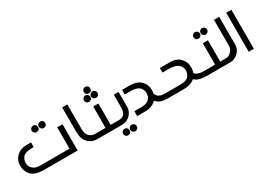

<svg xmlns="http://www.w3.org/2000/svg" viewBox="-5 -1396 3209 2319"><g transform="rotate(-30 1600.0 -236.5)"><path d="M475.6 -529.8Q487.3 -529.8 498 -523.9Q508.8 -518.1 514.9 -507.1Q521 -496.1 521 -484.4Q521 -472.7 515.1 -461.9Q509.3 -451.2 498.5 -445.3Q487.8 -439.5 475.6 -439.5Q463.9 -439.5 453.1 -445.3Q442.4 -451.2 436.5 -461.9Q430.7 -472.7 430.7 -484.4Q430.7 -496.1 436.8 -507.1Q442.9 -518.1 453.6 -523.9Q464.4 -529.8 475.6 -529.8ZM376.5 -529.8Q388.2 -529.8 398.9 -523.9Q409.7 -518.1 415.8 -507.1Q421.9 -496.1 421.9 -484.4Q421.9 -472.7 416 -461.9Q410.2 -451.2 399.4 -445.3Q388.7 -439.5 376.5 -439.5Q364.7 -439.5 354 -445.3Q343.3 -451.2 337.4 -461.9Q331.5 -472.7 331.5 -484.4Q331.5 -496.1 337.6 -507.1Q343.8 -518.1 354.5 -523.9Q365.2 -529.8 376.5 -529.8ZM191.4 -366.2H254.4L252.9 -302.2Q125.5 -302.2 99.6 -258.3Q73.7 -225.6 73.7 -183.1Q73.7 -120.1 131.3 -85Q148.9 -73.7 199.7 -68.4H619.1V-366.2H693.4V0H218.8Q76.2 0 28.8 -82Q0 -125.5 0 -180.7V-186Q0 -286.1 87.4 -341.8Q133.3 -366.2 191.4 -366.2Z M791 -543.9H863.3V-203.6Q863.3 -101.6 936 -75.2Q952.6 -68.4 967.3 -68.4H995.1V0H968.8Q866.7 0 813 -91.8Q791 -130.4 791 -217.3Z M1155.3 -620.1Q1167 -620.1 1177.7 -614.3Q1188.5 -608.4 1194.6 -597.4Q1200.7 -586.4 1200.7 -574.7Q1200.7 -563 1194.8 -552.2Q1189 -541.5 1178.2 -535.6Q1167.5 -529.8 1155.3 -529.8Q1143.6 -529.8 1132.8 -535.6Q1122.1 -541.5 1116.2 -552.2Q1110.4 -563 1110.4 -574.7Q1110.4 -586.4 1116.5 -597.4Q1122.6 -608.4 1133.3 -614.3Q1144 -620.1 1155.3 -620.1ZM1204.6 -529.8Q1216.3 -529.8 1227.1 -523.9Q1237.8 -518.1 1243.9 -507.1Q1250 -496.1 1250 -484.4Q1250 -472.7 1244.1 -461.9Q1238.3 -451.2 1227.5 -445.3Q1216.8 -439.5 1204.6 -439.5Q1192.9 -439.5 1182.1 -445.3Q1171.4 -451.2 1165.5 -461.9Q1159.7 -472.7 1159.7 -484.4Q1159.7 -496.1 1165.8 -507.1Q1171.9 -518.1 1182.6 -523.9Q1193.4 -529.8 1204.6 -529.8ZM1105.5 -529.8Q1117.2 -529.8 1127.9 -523.9Q1138.7 -518.1 1144.8 -507.1Q1150.9 -496.1 1150.9 -484.4Q1150.9 -472.7 1145 -461.9Q1139.2 -451.2 1128.4 -445.3Q1117.7 -439.5 1105.5 -439.5Q1093.8 -439.5 1083 -445.3Q1072.3 -451.2 1066.4 -461.9Q1060.5 -472.7 1060.5 -484.4Q1060.5 -496.1 1066.7 -507.1Q1072.8 -518.1 1083.5 -523.9Q1094.2 -529.8 1105.5 -529.8ZM1122.6 -366.2H1193.8V-68.4H1277.3V0H970.7V-68.4H1121.1Z M1413.6 56.2Q1425.3 56.2 1436 62Q1446.8 67.9 1452.9 78.9Q1459 89.8 1459 101.6Q1459 113.3 1453.1 124Q1447.3 134.8 1436.5 140.6Q1425.8 146.5 1413.6 146.5Q1401.9 146.5 1391.1 140.6Q1380.4 134.8 1374.5 124Q1368.7 113.3 1368.7 101.6Q1368.7 89.8 1374.8 78.9Q1380.9 67.9 1391.6 62Q1402.3 56.2 1413.6 56.2ZM1314.5 56.2Q1326.2 56.2 1336.9 62Q1347.7 67.9 1353.8 78.9Q1359.9 89.8 1359.9 101.6Q1359.9 113.3 1354 124Q1348.1 134.8 1337.4 140.6Q1326.7 146.5 1314.5 146.5Q1302.7 146.5 1292 140.6Q1281.2 134.8 1275.4 124Q1269.5 113.3 1269.5 101.6Q1269.5 89.8 1275.6 78.9Q1281.7 67.9 1292.5 62Q1303.2 56.2 1314.5 56.2ZM1409.2 -366.2H1474.6V-161.1Q1474.6 -64.5 1378.9 -13.7Q1345.7 0 1312 0H1252.9V-68.4H1303.7Q1388.7 -68.4 1403.8 -142.1Q1409.2 -167 1409.2 -366.2Z M1629.9 -366.2Q1768.1 -366.2 1817.4 -266.6Q1835 -225.1 1835 -180.7Q1835 -162.6 1829.6 -135.3Q1847.2 -93.3 1882.8 -79.1Q1907.2 -68.4 1955.1 -68.4H1986.8V0H1954.1Q1848.6 0 1806.2 -44.9L1790 -60.1Q1737.8 0 1627 0H1523.4V-68.4H1621.6Q1726.1 -68.4 1754.4 -142.1Q1759.8 -164.6 1759.8 -173.8V-191.4Q1759.8 -236.3 1720.2 -273.4Q1684.6 -302.2 1588.9 -302.2H1523.4V-366.2Z M2143.6 0H1962.4V-68.4H2166.5Q2214.4 -68.4 2246.6 -82Q2276.4 -94.2 2290 -118.7Q2291 -120.6 2292 -122.1Q2293.5 -124 2294.4 -126Q2297.9 -132.3 2300.3 -138.7Q2308.6 -164.1 2308.6 -183.6Q2308.6 -251 2247.1 -283.7Q2204.1 -302.7 2137.7 -302.7H2051.3L2050.3 -366.2H2194.8Q2330.6 -366.2 2376.5 -241.2Q2383.3 -212.4 2383.3 -190.4V-174.3Q2383.3 -150.9 2371.1 -109.9Q2401.9 -70.3 2481.9 -68.4H2522.9V0Q2392.6 0 2356 -29.3Q2343.3 -36.6 2327.6 -49.8Q2313.5 -37.1 2296.9 -27.8Q2288.1 -22.9 2278.3 -18.1Q2231.9 -0.5 2178.7 -0.5Z M2650.4 -366.2H2721.7V-68.4H2805.2V0H2498.5V-68.4H2648.9ZM2732.4 -529.8Q2744.1 -529.8 2754.9 -523.9Q2765.6 -518.1 2771.7 -507.1Q2777.8 -496.1 2777.8 -484.4Q2777.8 -472.7 2772 -461.9Q2766.1 -451.2 2755.4 -445.3Q2744.6 -439.5 2732.4 -439.5Q2720.7 -439.5 2710 -445.3Q2699.2 -451.2 2693.4 -461.9Q2687.5 -472.7 2687.5 -484.4Q2687.5 -496.1 2693.6 -507.1Q2699.7 -518.1 2710.4 -523.9Q2721.2 -529.8 2732.4 -529.8ZM2633.3 -529.8Q2645 -529.8 2655.8 -523.9Q2666.5 -518.1 2672.6 -507.1Q2678.7 -496.1 2678.7 -484.4Q2678.7 -472.7 2672.9 -461.9Q2667 -451.2 2656.2 -445.3Q2645.5 -439.5 2633.3 -439.5Q2621.6 -439.5 2610.8 -445.3Q2600.1 -451.2 2594.2 -461.9Q2588.4 -472.7 2588.4 -484.4Q2588.4 -496.1 2594.5 -507.1Q2600.6 -518.1 2611.3 -523.9Q2622.1 -529.8 2633.3 -529.8Z M2908.2 -543.9H2981V-161.1Q2981 -64 2885.3 -13.7Q2854.5 0 2819.3 0H2780.8V-68.4H2796.4Q2855.5 -68.4 2893.1 -126Q2908.2 -152.8 2908.2 -180.7Z M3078.6 -543.9H3150.9V0H3078.6Z"/></g></svg>

Font: Gasq
Style: Regular
Weight: 400
Designer: Husham Jawad
Version: Version 1.00;December 29, 2020;FontCreator 13.0.0.2683 32-bi